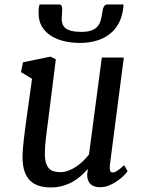

<svg xmlns="http://www.w3.org/2000/svg" viewBox="-20 -818 631 848"><path d="M79.6 -124Q79.6 -140.1 81.1 -160.2Q82.5 -180.2 85.2 -202.1Q87.9 -224.1 90.8 -246.8Q93.8 -269.5 96.7 -291.5L121.6 -470.2L72.8 -499.5L81.5 -543L203.1 -567.9L226.6 -556.2L192.9 -287.6Q189.9 -265.6 187.5 -246.3Q185.1 -227.1 182.9 -209.5Q180.7 -191.9 179.4 -174.8Q178.2 -157.7 178.2 -139.6Q178.2 -114.7 183.1 -98.6Q188 -82.5 197 -73.5Q206.1 -64.5 218.8 -61Q231.4 -57.6 247.1 -57.6Q264.2 -57.6 281.7 -64.2Q299.3 -70.8 315.7 -81.5Q332 -92.3 346.7 -106.4Q361.3 -120.6 373 -135.7L429.7 -564H526.9L465.8 -93.3Q460.9 -56.2 476.6 -56.2Q480.5 -56.2 484.9 -57.4Q489.3 -58.6 495.4 -62.3Q501.5 -65.9 509.5 -72.3Q517.6 -78.6 528.3 -88.4L543.5 -62Q540 -56.6 529.1 -44.9Q518.1 -33.2 501.7 -21.2Q485.4 -9.3 464.8 -0.2Q444.3 8.8 421.9 8.8Q388.2 8.8 374.3 -11.7Q360.4 -32.2 367.7 -66.9L367.2 -71.3Q354 -55.7 337.4 -41Q320.8 -26.4 300.8 -15.1Q280.8 -3.9 256.8 2.9Q232.9 9.8 205.1 9.8Q177.2 9.8 154.1 3.2Q130.9 -3.4 114.3 -19Q97.7 -34.7 88.6 -60.3Q79.6 -85.9 79.6 -124ZM333 -628.4Q296.4 -628.4 263.2 -636.2Q230 -644 204.8 -660.2Q179.7 -676.3 165 -700.9Q150.4 -725.6 150.4 -759.3Q150.4 -769 150.9 -778.6Q151.4 -788.1 154.8 -798.3H241.2Q249.5 -798.3 252.2 -791.7Q254.9 -785.2 254.9 -775.9Q254.9 -766.1 253.7 -755.4Q252.4 -744.6 252.4 -735.8Q252.4 -722.7 256.3 -711.7Q260.3 -700.7 270 -693.1Q279.8 -685.5 296.6 -681.4Q313.5 -677.2 339.4 -677.2Q366.2 -677.2 383.1 -683.3Q399.9 -689.5 409.9 -700.4Q419.9 -711.4 424.3 -726.6Q428.7 -741.7 431.2 -759.8Q432.1 -767.1 433.6 -773.9Q435.1 -780.8 437.5 -786.1Q439.9 -791.5 443.8 -794.9Q447.8 -798.3 453.6 -798.3H525.4Q525.4 -794.4 525.1 -790.3Q524.9 -786.1 524.4 -782.2Q519.5 -741.7 502.9 -712.6Q486.3 -683.6 461.2 -665Q436 -646.5 403.1 -637.5Q370.1 -628.4 333 -628.4Z"/></svg>

Font: Merriweather
Style: Italic
Weight: 400
Italic angle: -7°
Designer: Eben Sorkin ( eben@eyebytes.com )
Foundry: Eben Sorkin ( eben@eyebytes.com )
Version: Version 1.005; ttfautohint (v0.97) -l 13 -r 13 -G 200 -x 24 